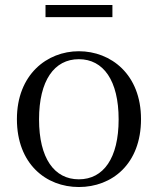

<svg xmlns="http://www.w3.org/2000/svg" viewBox="-20 -737 636 772"><path d="M297 15C430 15 547 -77 547 -258C547 -438 426 -531 297 -531C169 -531 48 -437 48 -258C48 -78 165 15 297 15ZM297 -16C198 -16 137 -101 137 -257C137 -413 198 -499 297 -499C396 -499 457 -413 457 -257C457 -101 396 -16 297 -16ZM163 -668H432V-717H163Z"/></svg>

Font: Harano Aji Mincho
Style: Regular
Weight: 400
Foundry: Masamichi Hosoda
Version: HaranoAjiMincho-Regular version 20230610;ttx 4.39.4